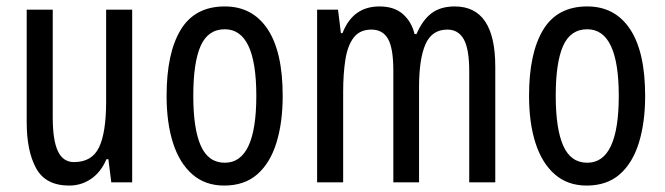

<svg xmlns="http://www.w3.org/2000/svg" viewBox="-20 -567 2068 597"><path d="M391 -537V0H326L317 -72H311Q294 -32 263.5 -11Q233 10 195 10Q122 10 92.5 -43.5Q63 -97 63 -187V-537H144V-202Q144 -131 160 -97Q176 -63 210 -63Q266 -63 288 -109Q310 -155 310 -251V-537Z M859 -269Q859 -186 839.5 -123Q820 -60 780 -25Q740 10 677 10Q618 10 578 -25Q538 -60 518 -122.5Q498 -185 498 -269Q498 -402 542 -474.5Q586 -547 679 -547Q765 -547 812 -476.5Q859 -406 859 -269ZM581 -269Q581 -166 604.5 -113.5Q628 -61 679 -61Q777 -61 777 -269Q777 -476 679 -476Q627 -476 604 -424.5Q581 -373 581 -269Z M1394 -547Q1520 -547 1520 -360V0H1439V-345Q1439 -415 1422 -445Q1405 -475 1371 -475Q1323 -475 1303 -429.5Q1283 -384 1283 -296V0H1203V-348Q1203 -417 1186.5 -446Q1170 -475 1135 -475Q1099 -475 1080 -450.5Q1061 -426 1054 -382Q1047 -338 1047 -281V0H966V-537H1031L1040 -464H1045Q1077 -547 1160 -547Q1206 -547 1233 -523Q1260 -499 1269 -461H1275Q1294 -505 1322 -526Q1350 -547 1394 -547Z M1986 -269Q1986 -186 1966.5 -123Q1947 -60 1907 -25Q1867 10 1804 10Q1745 10 1705 -25Q1665 -60 1645 -122.5Q1625 -185 1625 -269Q1625 -402 1669 -474.5Q1713 -547 1806 -547Q1892 -547 1939 -476.5Q1986 -406 1986 -269ZM1708 -269Q1708 -166 1731.5 -113.5Q1755 -61 1806 -61Q1904 -61 1904 -269Q1904 -476 1806 -476Q1754 -476 1731 -424.5Q1708 -373 1708 -269Z"/></svg>

Font: Noto Sans Kannada ExtraCondensed
Style: Regular
Weight: 400
Width: 2
Designer: Jelle Bosma - Monotype Design Team
Foundry: Monotype Imaging Inc.
Version: Version 2.005; ttfautohint (v1.8.4.7-5d5b)